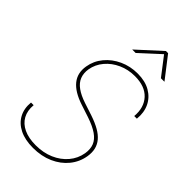

<svg xmlns="http://www.w3.org/2000/svg" viewBox="-285 -1037 1135 1135"><g transform="rotate(45 282.0 -469.5)"><path d="M235.4 10.7Q168.9 10.7 122.8 -12.2Q76.7 -35.2 54.7 -76.2Q32.7 -117.2 38.1 -170.9H60.1Q55.7 -121.6 75.2 -85.9Q94.7 -50.3 135.7 -31Q176.8 -11.7 235.8 -11.7Q299.3 -11.7 350.1 -33.7Q400.9 -55.7 434.1 -95Q467.3 -134.3 476.1 -185.5Q482.4 -224.6 470.7 -253.9Q459 -283.2 426.5 -305.9Q394 -328.6 337.4 -347.7L259.3 -373.5Q177.7 -400.4 142.3 -444.6Q106.9 -488.8 117.7 -551.8Q126.5 -605.5 161.4 -647.7Q196.3 -689.9 248.8 -714.1Q301.3 -738.3 363.3 -738.3Q425.8 -738.3 469 -713.4Q512.2 -688.5 533 -645.3Q553.7 -602.1 547.9 -545.9H525.9Q532.7 -622.6 489.7 -669.2Q446.8 -715.8 362.3 -715.8Q306.6 -715.8 259 -694.3Q211.4 -672.9 179.7 -635.3Q147.9 -597.7 139.6 -549.8Q133.8 -513.2 145.3 -483.9Q156.7 -454.6 187.3 -432.6Q217.8 -410.6 266.6 -394.5L345.2 -368.7Q390.1 -353.5 421.6 -335.4Q453.1 -317.4 471.9 -294.9Q490.7 -272.5 497.3 -244.9Q503.9 -217.3 498.5 -183.6Q489.3 -127 453.6 -83Q418 -39.1 362.1 -14.2Q306.2 10.7 235.4 10.7ZM268.1 -815.4H239.7L240.2 -816.4L386.7 -950.2H404.8L508.3 -816.4L507.8 -815.4H479.5L392.1 -929.2Z"/></g></svg>

Font: Inter 28pt Thin
Style: Italic
Weight: 250
Italic angle: -9.3988°
Designer: Rasmus Andersson
Foundry: rsms
Version: Version 4.001;git-66647c0bb